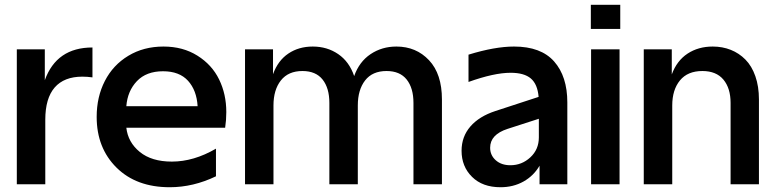

<svg xmlns="http://www.w3.org/2000/svg" viewBox="-20 -765 3219 797"><path d="M49.8 -560.1H166V-432.1Q214.8 -567.9 363.8 -567.9V-443.8Q342.3 -446.8 321.8 -446.8Q246.1 -446.8 207 -401.9Q168 -356.9 168 -268.1V0H49.8Z M684.6 12.2Q545.9 12.2 463.6 -69.3Q381.3 -150.9 381.3 -279.8Q381.3 -362.8 415.3 -429Q449.2 -495.1 512.7 -533.4Q576.2 -571.8 658.7 -571.8Q739.3 -571.8 799.6 -533.9Q859.9 -496.1 889.6 -435.1Q919.4 -374 919.4 -299.8Q919.4 -266.6 914.6 -234.9H504.4Q511.2 -174.3 560.3 -134.3Q609.4 -94.2 693.4 -94.2Q784.2 -94.2 876.5 -147.9V-33.2Q782.2 12.2 684.6 12.2ZM504.4 -324.2H800.3Q796.4 -390.1 760.5 -429.7Q724.6 -469.2 656.7 -469.2Q587.4 -469.2 548.3 -428.2Q509.3 -387.2 504.4 -324.2Z M997.1 -560.1H1113.3V-457Q1133.8 -513.7 1177 -542.7Q1220.2 -571.8 1278.3 -571.8Q1337.9 -571.8 1383.8 -540.5Q1429.7 -509.3 1450.2 -449.2Q1471.2 -508.8 1518.3 -540.3Q1565.4 -571.8 1625.5 -571.8Q1707.5 -571.8 1761 -514.9Q1814.5 -458 1814.5 -352.1V0H1696.3V-337.9Q1696.3 -399.4 1668.2 -434.8Q1640.1 -470.2 1584.5 -470.2Q1525.9 -470.2 1495.6 -431.2Q1465.3 -392.1 1465.3 -327.1V0H1347.2V-337.9Q1347.2 -399.4 1319.1 -434.8Q1291 -470.2 1235.4 -470.2Q1176.8 -470.2 1146 -431.2Q1115.2 -392.1 1115.2 -327.1V0H997.1Z M1896 -139.2Q1896 -197.8 1932.6 -240Q1969.2 -282.2 2036.6 -304.2L2215.8 -362.8Q2211.4 -415.5 2183.6 -439.2Q2155.8 -462.9 2099.6 -462.9Q2031.2 -462.9 1924.8 -424.8V-538.1Q2034.2 -571.8 2113.8 -571.8Q2225.6 -571.8 2280.3 -509.8Q2335 -447.8 2335 -339.8V0H2219.7V-77.1Q2195.3 -35.2 2153.1 -11.5Q2110.8 12.2 2057.6 12.2Q1982.9 12.2 1939.5 -30.8Q1896 -73.7 1896 -139.2ZM2014.6 -151.9Q2014.6 -120.6 2037.8 -99.9Q2061 -79.1 2098.6 -79.1Q2146 -79.1 2181.4 -111.8Q2216.8 -144.5 2216.8 -194.8V-272L2086.9 -230Q2014.6 -206.5 2014.6 -151.9Z M2433.6 -560.1H2551.8V0H2433.6ZM2432.6 -645V-745.1H2554.7V-645Z M2652.3 -560.1H2768.6V-456.1Q2789.6 -513.2 2834.2 -542.5Q2878.9 -571.8 2938.5 -571.8Q2979 -571.8 3013.4 -558.1Q3047.9 -544.4 3074.2 -517.8Q3100.6 -491.2 3115.5 -448.7Q3130.4 -406.2 3130.4 -352.1V0H3012.7V-337.9Q3012.7 -398.9 2982.9 -434.6Q2953.1 -470.2 2895.5 -470.2Q2834.5 -470.2 2802.5 -431.2Q2770.5 -392.1 2770.5 -327.1V0H2652.3Z"/></svg>

Font: TASA Explorer SemiBold
Style: Regular
Weight: 600
Designer: Weizhong Zhang
Foundry: Local Remote
Version: Version 1.000;Glyphs 3.1.2 (3151)